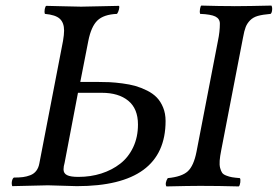

<svg xmlns="http://www.w3.org/2000/svg" viewBox="-20 -667 997 689"><path d="M345.2 -334H259.8L211.9 -83Q208 -69.8 208 -59.1Q208 -44.9 220.5 -38.6Q232.9 -32.2 261.2 -32.2Q305.2 -32.2 343.5 -44.4Q381.8 -56.6 411.4 -79.6Q440.9 -102.5 458 -138.7Q475.1 -174.8 475.1 -220.2Q475.1 -276.9 440.4 -305.4Q405.8 -334 345.2 -334ZM23.9 1Q21 -7.3 22.9 -17.1Q24.9 -26.9 29.8 -29.8Q48.8 -29.8 62.3 -31.5Q75.7 -33.2 88.9 -38.3Q102.1 -43.5 110.1 -54Q118.2 -64.5 121.1 -80.1L206.1 -520Q210 -543 210 -557.1Q210 -585.4 194.6 -599.6Q179.2 -613.8 141.1 -617.2Q138.7 -624.5 140.6 -634.5Q142.6 -644.5 146 -646Q163.1 -646 206.8 -644.5Q250.5 -643.1 271 -643.1Q293.5 -643.1 338.9 -644.5Q384.3 -646 407.2 -646Q409.2 -641.6 406.7 -632.3Q404.3 -623 399.9 -617.2Q352.1 -615.2 329.6 -593.5Q307.1 -571.8 296.9 -520L268.1 -373H328.1Q352.5 -373 372.8 -372.1Q393.1 -371.1 419.2 -367.7Q445.3 -364.3 466.1 -358.4Q486.8 -352.5 507.8 -342Q528.8 -331.5 542.7 -317.1Q556.6 -302.7 565.4 -281.2Q574.2 -259.8 574.2 -232.9Q574.2 1 255.9 1Q238.3 1 203.9 -0.5Q169.4 -2 151.9 -2Q130.9 -2 87.9 -0.5Q44.9 1 23.9 1ZM819.8 -645 820.8 -644V-645H835Q868.2 -645 954.1 -647Q957.5 -641.1 956.5 -631.1Q955.6 -621.1 951.2 -617.2Q922.4 -614.7 905.3 -609.9Q888.2 -605 877.4 -594Q866.7 -583 861.6 -569.8Q856.4 -556.6 852.1 -532.2L773.9 -127.9Q769.5 -106 768.3 -90.6Q767.1 -75.2 770 -64.2Q772.9 -53.2 777.1 -47.1Q781.2 -41 792 -36.9Q802.7 -32.7 812.7 -31Q822.8 -29.3 840.8 -27.8Q843.8 -23.9 842.3 -12.5Q840.8 -1 836.9 2Q764.6 0 698.2 0Q661.1 0 577.1 2Q573.7 -3.9 575.4 -12.2Q577.1 -20.5 582 -27.8Q632.8 -32.7 654.1 -52.5Q675.3 -72.3 685.1 -122.1L762.2 -521Q769 -553.2 769 -582Q769 -599.6 752.9 -607.7Q736.8 -615.7 698.2 -617.2Q695.8 -625 697.8 -635Q699.7 -645 702.1 -647Q768.6 -645 819.8 -645Z"/></svg>

Font: Common Serif News
Style: Italic
Weight: 450
Italic angle: -12°
Designer: Philipp H. Poll, Khaled Hosny
Foundry: Stefan Peev, Context Ltd.
Version: Version 1.026